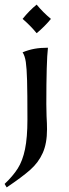

<svg xmlns="http://www.w3.org/2000/svg" viewBox="-38 -624 301 833"><path d="M-18 174Q18 140 39 107Q60 74 70.5 23.5Q81 -27 81 -106Q81 -221 79.5 -274.5Q78 -328 74 -355Q70 -382 60 -397Q87 -408 112.5 -412.5Q138 -417 170 -417Q163 -357 163 -172L164 -120Q166 -88 166 -63Q166 -2 147.5 39.5Q129 81 93.5 112.5Q58 144 -9 189ZM60 -542Q90 -579 121 -604Q149 -570 183 -542Q155 -508 121 -480Q94 -513 60 -542Z"/></svg>

Font: Mirza
Style: Regular
Weight: 400
Designer: Arabic design by Kourosh Beigpour, Latin design by Eduardo Tunni, engineering by Lasse Fister
Version: Version 1.0010g